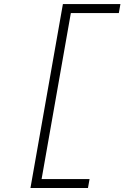

<svg xmlns="http://www.w3.org/2000/svg" viewBox="-20 -818 626 942"><path d="M129.4 104.5 288.6 -797.9H570.8L563 -753.9H327.6L184.1 60.5H419.4L411.6 104.5Z"/></svg>

Font: Cascadia Mono PL ExtraLight
Style: Italic
Weight: 200
Italic angle: -10°
Monospace: yes
Designer: Aaron Bell
Foundry: Saja Typeworks
Version: Version 2404.023; ttfautohint (v1.8.4)